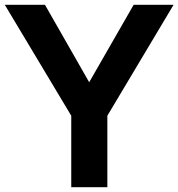

<svg xmlns="http://www.w3.org/2000/svg" viewBox="-23 -783 746 803"><path d="M275 0H426V-299L703 -763H536L350 -439L165 -763H-3L275 -299Z"/></svg>

Font: Swile Sans
Style: Bold
Weight: 700
Designer: Lord
Foundry: Lord
Version: Version 1.477;FEAKit 1.0